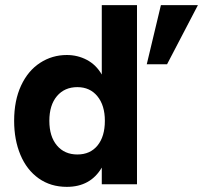

<svg xmlns="http://www.w3.org/2000/svg" viewBox="-20 -717 815 747"><path d="M35 -247Q35 -326 62 -384Q89 -442 136 -472.5Q183 -503 240 -503Q282 -503 318 -484Q354 -465 376 -427V-697H513V0H376V-65Q332 10 240 10Q177 10 130.5 -23Q84 -56 59.5 -114.5Q35 -173 35 -247ZM388 -247Q388 -307 359 -342.5Q330 -378 281 -378Q231 -378 201.5 -343Q172 -308 172 -247Q172 -186 201.5 -151Q231 -116 281 -116Q331 -116 359.5 -151Q388 -186 388 -247ZM606 -697H750L630 -467H551Z"/></svg>

Font: Hanken Grotesk ExtraBold
Style: Regular
Weight: 800
Designer: Alfredo Marco Pradil
Foundry: Hanken Design Co.
Version: Version 3.014